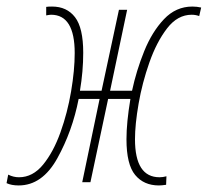

<svg xmlns="http://www.w3.org/2000/svg" viewBox="-85 -556 634 586"><path d="M-28 10Q44 10 90 -73Q136 -156 155 -254H219L166 0H191L245 -254H313Q301 -182 301 -131Q301 -54 327.5 -22Q354 10 400 10Q408 10 422 8L423 -18Q412 -15 402 -15Q327 -15 327 -131Q327 -176 338 -239.5Q349 -303 371 -365.5Q393 -428 425 -469.5Q457 -511 500 -511Q512 -511 523 -507L529 -533Q516 -536 502 -536Q452 -536 415.5 -497.5Q379 -459 355 -399.5Q331 -340 318 -279H251L303 -526H278L225 -279H159Q169 -338 169 -395Q169 -471 144 -503.5Q119 -536 74 -536Q62 -536 56 -535V-509Q66 -511 71 -511Q143 -511 143 -394Q143 -342 132 -277Q121 -212 99.5 -152Q78 -92 46.5 -53.5Q15 -15 -27 -15Q-44 -15 -60 -23L-65 3Q-50 10 -28 10Z"/></svg>

Font: Noto Sans Display Condensed Thin
Style: Italic
Weight: 250
Width: 3
Italic angle: -12°
Designer: Monotype Design Team
Foundry: Monotype Imaging Inc.
Version: Version 1.900